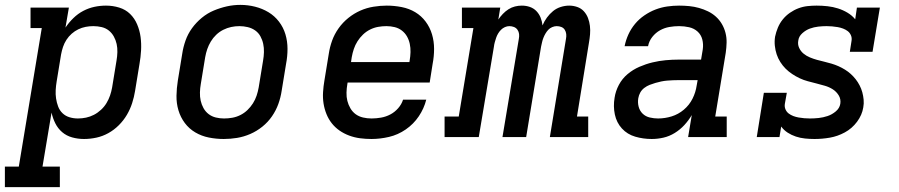

<svg xmlns="http://www.w3.org/2000/svg" viewBox="-62 -561 3682 786"><path d="M-42 205V121H15L109 -446H63V-530H220L206 -448Q220 -469 238.5 -487Q257 -505 279 -516.5Q301 -528 324.5 -533Q348 -538 372 -538Q400 -538 426 -530Q452 -522 470.5 -504Q489 -486 499.5 -461Q510 -436 513.5 -409.5Q517 -383 515.5 -355Q514 -327 509 -299L491 -189Q487 -164 479 -139Q471 -114 457.5 -91Q444 -68 424.5 -48.5Q405 -29 381.5 -16Q358 -3 332.5 2.5Q307 8 282 8Q257 8 233.5 1.5Q210 -5 192.5 -20Q175 -35 164.5 -56Q154 -77 149 -100L112 121H183V205ZM257 -76Q274 -76 290.5 -79.5Q307 -83 322.5 -91Q338 -99 351.5 -111.5Q365 -124 374 -139Q383 -154 388.5 -170Q394 -186 397 -203L415 -313Q418 -330 418.5 -347.5Q419 -365 415.5 -381Q412 -397 404 -411.5Q396 -426 383.5 -436Q371 -446 354.5 -450Q338 -454 320 -454Q304 -454 288.5 -451Q273 -448 258.5 -441Q244 -434 231.5 -423Q219 -412 210 -398Q201 -384 196 -369Q191 -354 188 -338L170 -228Q167 -210 166 -192.5Q165 -175 167.5 -158Q170 -141 176 -125Q182 -109 194 -97.5Q206 -86 222.5 -81Q239 -76 257 -76Z M854 8Q823 8 793 2Q763 -4 737.5 -19Q712 -34 694.5 -57.5Q677 -81 668.5 -109.5Q660 -138 660.5 -169Q661 -200 666 -231L684 -341Q688 -368 697.5 -395Q707 -422 724 -445.5Q741 -469 764 -488Q787 -507 813.5 -518Q840 -529 867 -535Q894 -541 922 -541Q953 -541 982.5 -533.5Q1012 -526 1037 -511Q1062 -496 1080 -472.5Q1098 -449 1106.5 -420.5Q1115 -392 1115 -361Q1115 -330 1109 -299L1091 -189Q1087 -162 1077.5 -135.5Q1068 -109 1051.5 -85Q1035 -61 1012 -42.5Q989 -24 962.5 -12.5Q936 -1 908.5 3.5Q881 8 854 8ZM855 -76Q872 -76 889 -79Q906 -82 922 -90Q938 -98 951 -110.5Q964 -123 973.5 -138Q983 -153 988.5 -169.5Q994 -186 997 -203L1015 -313Q1018 -330 1018.5 -347.5Q1019 -365 1015.5 -381.5Q1012 -398 1004 -412.5Q996 -427 982.5 -436.5Q969 -446 952 -450Q935 -454 918 -454Q901 -454 884.5 -450.5Q868 -447 852 -439Q836 -431 823 -418.5Q810 -406 801 -391Q792 -376 786.5 -360Q781 -344 778 -327L760 -217Q757 -200 756.5 -182.5Q756 -165 759.5 -149Q763 -133 771 -118.5Q779 -104 792 -94Q805 -84 821.5 -80Q838 -76 855 -76Q855 -76 855 -76Q855 -76 855 -76Z M1459 8Q1435 8 1412 5Q1389 2 1367.5 -6Q1346 -14 1328 -26.5Q1310 -39 1296.5 -56Q1283 -73 1274.5 -94Q1266 -115 1262.5 -137.5Q1259 -160 1260.5 -184Q1262 -208 1266 -231L1284 -341Q1288 -368 1297.5 -394.5Q1307 -421 1324 -445Q1341 -469 1364 -487.5Q1387 -506 1413 -517.5Q1439 -529 1467 -533.5Q1495 -538 1521 -538Q1552 -538 1582.5 -532Q1613 -526 1638 -511Q1663 -496 1680.5 -472.5Q1698 -449 1706.5 -420.5Q1715 -392 1715 -361Q1715 -330 1709 -299L1697 -223H1361L1360 -217Q1357 -200 1356.5 -182Q1356 -164 1360 -148Q1364 -132 1372.5 -117.5Q1381 -103 1394 -93.5Q1407 -84 1424 -80Q1441 -76 1459 -76Q1478 -76 1498 -79.5Q1518 -83 1536 -92.5Q1554 -102 1568 -118Q1582 -134 1588 -153H1683Q1674 -117 1652.5 -85Q1631 -53 1599 -31Q1567 -9 1530.5 -0.5Q1494 8 1459 8ZM1375 -307H1614L1615 -313Q1618 -330 1618.5 -347.5Q1619 -365 1615.5 -381.5Q1612 -398 1604 -412Q1596 -426 1583 -436Q1570 -446 1553.5 -450Q1537 -454 1520 -454Q1503 -454 1486 -451Q1469 -448 1453 -440Q1437 -432 1424 -419.5Q1411 -407 1401.5 -392Q1392 -377 1386.5 -360.5Q1381 -344 1378 -327Z M1758 0V-84H1816L1876 -446H1829V-530H1986L1978 -481Q1986 -493 1996.5 -504Q2007 -515 2019.5 -523Q2032 -531 2046 -534.5Q2060 -538 2074 -538Q2074 -538 2074 -538Q2074 -538 2074 -538Q2092 -538 2107.5 -532.5Q2123 -527 2134 -515.5Q2145 -504 2151 -489Q2157 -474 2159 -457Q2166 -474 2177 -489Q2188 -504 2202 -515.5Q2216 -527 2233.5 -532.5Q2251 -538 2268 -538Q2268 -538 2268 -538Q2268 -538 2268 -538Q2285 -538 2301 -532.5Q2317 -527 2328 -515Q2339 -503 2345 -487.5Q2351 -472 2353 -455Q2355 -438 2353.5 -420.5Q2352 -403 2349 -386L2300 -84H2346V0H2189L2255 -402Q2257 -412 2256 -421.5Q2255 -431 2250 -439Q2245 -447 2236 -450.5Q2227 -454 2217 -454Q2208 -454 2198.5 -450Q2189 -446 2182.5 -439Q2176 -432 2171 -423.5Q2166 -415 2162.5 -406Q2159 -397 2157 -388Q2155 -379 2153 -370L2092 0H1995L2062 -402Q2064 -412 2063 -421.5Q2062 -431 2056.5 -439Q2051 -447 2042 -450.5Q2033 -454 2023 -454Q2014 -454 2005 -450Q1996 -446 1989 -439Q1982 -432 1977 -423.5Q1972 -415 1969 -406Q1966 -397 1963.5 -388Q1961 -379 1960 -370L1898 0Z M2606 8Q2571 8 2538.5 -1.5Q2506 -11 2484 -35Q2462 -59 2455 -92.5Q2448 -126 2454 -161Q2458 -188 2471.5 -213.5Q2485 -239 2507 -257.5Q2529 -276 2555.5 -287.5Q2582 -299 2609 -305.5Q2636 -312 2663 -314.5Q2690 -317 2717 -317H2808L2815 -359Q2818 -380 2813 -399.5Q2808 -419 2793.5 -432Q2779 -445 2759 -449.5Q2739 -454 2718 -454Q2698 -454 2678 -450.5Q2658 -447 2640 -437Q2622 -427 2608.5 -410Q2595 -393 2591 -372H2495Q2500 -397 2510.5 -420Q2521 -443 2537.5 -463Q2554 -483 2576 -498Q2598 -513 2621.5 -522Q2645 -531 2669.5 -534.5Q2694 -538 2718 -538Q2739 -538 2759.5 -536Q2780 -534 2799.5 -528.5Q2819 -523 2836.5 -514.5Q2854 -506 2868.5 -493Q2883 -480 2893 -463Q2903 -446 2908 -426.5Q2913 -407 2912.5 -386.5Q2912 -366 2909 -345L2866 -84H2913V0H2755L2770 -90Q2757 -68 2739.5 -49Q2722 -30 2700 -16.5Q2678 -3 2654 2.5Q2630 8 2606 8ZM2632 -76Q2660 -76 2687.5 -84.5Q2715 -93 2737.5 -112Q2760 -131 2773 -157Q2786 -183 2790 -211L2794 -233H2717Q2705 -233 2693 -232.5Q2681 -232 2669 -231Q2657 -230 2645 -227.5Q2633 -225 2621 -221.5Q2609 -218 2597.5 -213.5Q2586 -209 2575.5 -201Q2565 -193 2559 -182Q2553 -171 2551 -159Q2548 -141 2552.5 -124Q2557 -107 2569 -95.5Q2581 -84 2598 -80Q2615 -76 2632 -76Z M3272 8Q3253 8 3233.5 6Q3214 4 3196 -2Q3178 -8 3162.5 -18Q3147 -28 3136 -43L3129 0H3036L3065 -181H3159L3151 -136Q3149 -124 3153.5 -113.5Q3158 -103 3166.5 -96.5Q3175 -90 3185.5 -86Q3196 -82 3207.5 -80Q3219 -78 3230.5 -77Q3242 -76 3254 -76Q3272 -76 3290 -78Q3308 -80 3326 -86Q3344 -92 3359.5 -105Q3375 -118 3378 -136Q3381 -155 3371.5 -170.5Q3362 -186 3347 -195.5Q3332 -205 3314.5 -210Q3297 -215 3279.5 -219.5Q3262 -224 3245 -228.5Q3228 -233 3212 -240.5Q3196 -248 3181 -258Q3166 -268 3154 -280Q3142 -292 3132.5 -307Q3123 -322 3117.5 -338.5Q3112 -355 3110 -373.5Q3108 -392 3111 -411Q3115 -430 3122.5 -448Q3130 -466 3142.5 -481.5Q3155 -497 3171.5 -508.5Q3188 -520 3206.5 -527Q3225 -534 3244 -536Q3263 -538 3281 -538Q3304 -538 3326 -535.5Q3348 -533 3368.5 -526.5Q3389 -520 3407.5 -509Q3426 -498 3439 -482L3446 -530H3540L3510 -349H3417L3424 -394Q3426 -406 3421.5 -416.5Q3417 -427 3408.5 -433.5Q3400 -440 3389.5 -444Q3379 -448 3367.5 -450Q3356 -452 3344.5 -453Q3333 -454 3322 -454Q3305 -454 3287.5 -452Q3270 -450 3253.5 -444Q3237 -438 3222.5 -425Q3208 -412 3206 -395Q3203 -379 3209.5 -365Q3216 -351 3227.5 -341.5Q3239 -332 3253.5 -326Q3268 -320 3282.5 -316Q3297 -312 3312 -308.5Q3327 -305 3342 -300.5Q3357 -296 3370.5 -290Q3384 -284 3397 -276Q3410 -268 3421 -258Q3432 -248 3441 -236.5Q3450 -225 3457 -211.5Q3464 -198 3468 -183.5Q3472 -169 3473.5 -153Q3475 -137 3472 -121Q3467 -90 3446.5 -62.5Q3426 -35 3396.5 -19Q3367 -3 3335.5 2.5Q3304 8 3273 8Q3273 8 3272.5 8Q3272 8 3272 8Z"/></svg>

Font: Iosevka Slab MdExObl
Style: Regular
Weight: 500
Width: 7
Italic angle: -9°
Monospace: yes
Designer: Belleve Invis
Foundry: Belleve Invis
Version: Version 11.1.1; ttfautohint (v1.8.3)